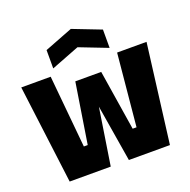

<svg xmlns="http://www.w3.org/2000/svg" viewBox="-134 -894 1016 1024"><g transform="rotate(-20 374.5 -381.5)"><path d="M90 0 19 -560H186L225 -150H247L301 -492H448L502 -150H524L563 -560H730L659 0H426L373 -322L323 0ZM214 -597V-701L374 -763L534 -701V-597L374 -659Z"/></g></svg>

Font: Tektur SemiCondensed
Style: Bold
Weight: 700
Width: 4
Designer: Adam Jagosz
Foundry: Adam Jagosz
Version: Version 1.005;gftools[0.9.30]